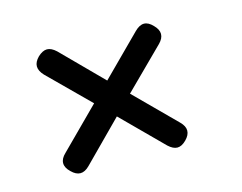

<svg xmlns="http://www.w3.org/2000/svg" viewBox="-64 -610 729 579"><g transform="rotate(-15 300.0 -320.0)"><path d="M453 -140Q439 -126 425.5 -126Q412 -126 397 -140L273 -264L151 -141Q137 -127 123 -127Q109 -127 95 -141Q80 -155 80 -169.5Q80 -184 95 -198L217 -320L93 -443Q79 -458 79 -472Q79 -486 93 -500Q108 -514 121.5 -514Q135 -514 150 -500L273 -376L395 -498Q410 -513 424 -513Q438 -513 452 -498Q466 -484 466 -470Q466 -456 452 -442L329 -320L453 -196Q467 -182 467 -168Q467 -154 453 -140Z"/></g></svg>

Font: Maple Mono Light
Style: Regular
Weight: 300
Monospace: yes
Designer: subframe7536
Version: Version 7.000